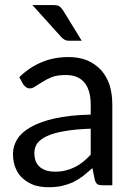

<svg xmlns="http://www.w3.org/2000/svg" viewBox="-20 -745 537 772"><path d="M344.7 -227.5Q283.2 -225.6 240.2 -217.8Q197.3 -210.9 169.9 -198.2Q142.6 -185.5 129.9 -168.9Q118.2 -151.4 118.2 -130.9Q118.2 -110.4 124 -95.7Q130.9 -81.1 141.6 -72.3Q153.3 -63.5 168.9 -58.6Q183.6 -54.7 201.2 -54.7Q224.6 -54.7 244.1 -59.6Q263.7 -64.5 281.2 -73.2Q298.8 -82 314.5 -94.7Q330.1 -107.4 344.7 -123Q344.7 -158.2 344.7 -227.5ZM57.6 -434.6Q99.6 -475.6 148.4 -495.1Q196.3 -515.6 255.9 -515.6Q297.9 -515.6 331.1 -502Q364.3 -487.3 386.7 -462.9Q409.2 -437.5 420.9 -402.3Q431.6 -366.2 431.6 -324.2Q431.6 -215.8 431.6 0Q421.9 0 392.6 0Q379.9 0 372.1 -3.9Q365.2 -8.8 361.3 -21.5Q358.4 -37.1 351.6 -69.3Q331.1 -50.8 312.5 -36.1Q293.9 -22.5 272.5 -11.7Q252 -2.9 227.5 2.9Q204.1 7.8 174.8 7.8Q145.5 7.8 119.1 0Q93.8 -8.8 74.2 -25.4Q54.7 -41 43.9 -66.4Q32.2 -91.8 32.2 -127Q32.2 -156.2 48.8 -184.6Q65.4 -211.9 102.5 -233.4Q139.6 -254.9 199.2 -268.6Q258.8 -282.2 344.7 -284.2Q344.7 -297.9 344.7 -324.2Q344.7 -382.8 319.3 -413.1Q293.9 -443.4 245.1 -443.4Q211.9 -443.4 189.5 -435.5Q168 -426.8 151.4 -416Q134.8 -406.2 123 -398.4Q111.3 -389.6 99.6 -389.6Q90.8 -389.6 85 -394.5Q78.1 -399.4 73.2 -406.2Q68.4 -416 57.6 -434.6ZM194.3 -724.6Q210.9 -724.6 218.8 -719.7Q226.6 -713.9 234.4 -702.1Q258.8 -662.1 308.6 -581.1Q295.9 -581.1 257.8 -581.1Q247.1 -581.1 240.2 -585Q234.4 -587.9 226.6 -595.7Q188.5 -638.7 110.4 -724.6Q130.9 -724.6 194.3 -724.6Z"/></svg>

Font: Lato
Style: Regular
Weight: 400
Designer: Lukasz Dziedzic with Adam Twardoch and Botio Nikoltchev
Version: Version 2.015; 2015-08-06; http://www.latofonts.com/